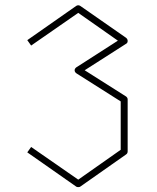

<svg xmlns="http://www.w3.org/2000/svg" viewBox="-20 -776 610 746"><path d="M476 -617Q476 -609 470 -606L309 -503L470 -401Q476 -396 476 -390V-188Q476 -180 470 -176L292 -51Q290 -49 284 -49Q278 -49 276 -51L86 -184L101 -205L284 -78L449 -194V-382L277 -491Q270 -496 270 -503Q270 -509 276 -514L438 -618L284 -726L101 -599L86 -620L276 -753Q284 -758 292 -753L470 -629Q476 -624 476 -617Z"/></svg>

Font: Envoyer
Style: Regular
Weight: 400
Version: Version 0.1